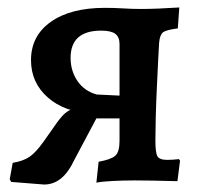

<svg xmlns="http://www.w3.org/2000/svg" viewBox="-20 -483 539 514"><path d="M98 11 10 4 6 -3 14 -47Q43 -52 59.5 -63.5Q76 -75 96 -103L132 -154Q145 -172 154.5 -180Q164 -188 176 -192Q188 -196 205 -199L226 -179Q152 -183 107.5 -222.5Q63 -262 63 -322Q63 -387 116 -424.5Q169 -462 261 -462Q286 -462 310 -460.5Q334 -459 358 -459Q377 -459 403 -460Q429 -461 460 -463L456 -407Q425 -403 416.5 -396.5Q408 -390 406 -369Q405 -356 403.5 -323.5Q402 -291 400 -250Q398 -209 397 -170.5Q396 -132 396 -107Q396 -74 401.5 -64.5Q407 -55 428 -55Q435 -55 442.5 -55.5Q450 -56 459 -57L462 -53L455 2Q419 1 388.5 0.5Q358 0 341 0Q310 0 281.5 1.5Q253 3 238 6L244 -50Q277 -56 288.5 -66Q300 -76 300 -106V-365Q300 -384 288.5 -392.5Q277 -401 251 -401Q169 -401 169 -328Q169 -293 187.5 -266Q206 -239 239 -230L322 -226V-166H238L179 -55Q163 -21 143 -5Q123 11 98 11Z"/></svg>

Font: Alegreya SemiBold
Style: Regular
Weight: 600
Designer: Juan Pablo del Peral
Foundry: Huerta Tipografica
Version: Version 2.009